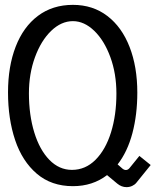

<svg xmlns="http://www.w3.org/2000/svg" viewBox="-20 -755 640 790"><path d="M13 -375Q13 -481.5 44.5 -563Q76 -644.5 136.2 -689.8Q196.5 -735 280 -735Q362 -735 421.8 -689.2Q481.5 -643.5 513.2 -561.8Q545 -480 545 -374Q545 -283.5 524.8 -207Q504.5 -130.5 464 -78.5L483.5 -61.5Q490.5 -55.5 498 -55.5Q506.5 -55.5 513 -63.5L553.5 -113.5L600 -76L541 -3Q534.5 5 523.8 10Q513 15 500.5 15Q480 15 462.5 0.5L420.5 -34.5Q361 11 280 11Q191.5 11 131.5 -40.2Q71.5 -91.5 42.2 -178.8Q13 -266 13 -375ZM459 -370Q459 -452 434 -520.2Q409 -588.5 367.8 -628.2Q326.5 -668 280 -668Q232 -668 190.5 -628Q149 -588 124 -519.8Q99 -451.5 99 -371Q99 -282 121 -210.2Q143 -138.5 183.2 -97.2Q223.5 -56 276 -56Q331.5 -56 373 -97.5Q414.5 -139 436.8 -210.5Q459 -282 459 -370Z"/></svg>

Font: JuliaMono Light
Style: Regular
Weight: 300
Monospace: yes
Designer: cormullion
Foundry: corm
Version: Version 0.054; ttfautohint (v1.8.4)